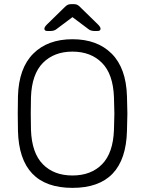

<svg xmlns="http://www.w3.org/2000/svg" viewBox="-20 -900 702 930"><path d="M331 10Q74 10 67 -266Q66 -296 66 -350Q66 -404 67 -434Q71 -570 141 -640Q211 -710 331 -710Q451 -710 521 -640Q591 -570 595 -434Q597 -374 597 -350Q597 -326 595 -266Q588 10 331 10ZM331 -50Q421 -50 474.5 -104.5Q528 -159 532 -271Q534 -331 534 -350Q534 -369 532 -429Q528 -541 474 -595.5Q420 -650 331 -650Q242 -650 188 -595.5Q134 -541 130 -429Q129 -399 129 -350Q129 -301 130 -271Q134 -159 187.5 -104.5Q241 -50 331 -50ZM209 -750Q195 -750 195 -761Q195 -769 207 -781L294 -866Q303 -875 310 -877.5Q317 -880 326 -880H336Q346 -880 352.5 -877.5Q359 -875 368 -866L455 -781Q467 -769 467 -761Q467 -750 453 -750H436Q429 -750 422 -752Q415 -754 411 -757L331 -817L251 -757Q247 -754 240 -752Q233 -750 226 -750Z"/></svg>

Font: Rubik AZ
Style: Regular
Weight: 300
Designer: Hubert and Fischer
Foundry: Hubert & Fischer
Version: Version 2.000